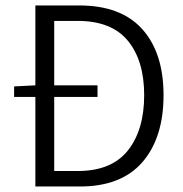

<svg xmlns="http://www.w3.org/2000/svg" viewBox="-20 -677 665 697"><path d="M108.4 0V-325.2H31.2V-363.3L108.4 -367.2V-657.2H267.6Q419.4 -657.2 496.6 -571Q573.7 -484.9 573.7 -331.5Q573.7 -177.2 497.1 -88.6Q420.4 0 270.5 0ZM176.8 -56.2H262.2Q384.8 -56.2 444.1 -130.6Q503.4 -205.1 503.4 -331.5Q503.4 -457 444.1 -529.1Q384.8 -601.1 262.2 -601.1H176.8V-367.2H334V-325.2H176.8Z"/></svg>

Font: Varta Light Light
Style: Regular
Weight: 300
Version: Version 1.004